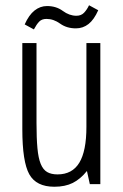

<svg xmlns="http://www.w3.org/2000/svg" viewBox="-20 -701 467 731"><path d="M119 -537H65V-209Q65 -85 91.5 -37.5Q118 10 187 10Q228 10 257 -4.5Q286 -19 311 -50L322 0H362V-537H309V-218Q309 -126 282 -81.5Q255 -37 199 -37Q175 -37 159.5 -46Q144 -55 135 -77Q126 -99 122.5 -137Q119 -175 119 -233ZM109 -589Q119 -608 129 -618.5Q139 -629 157 -629Q184 -629 209 -611Q234 -593 269 -593Q296 -593 317 -609.5Q338 -626 354 -662L319 -681Q311 -664 300 -652.5Q289 -641 271 -641Q244 -641 219 -659.5Q194 -678 159 -678Q133 -678 111.5 -661Q90 -644 74 -608Z"/></svg>

Font: Secuela Light
Style: Regular
Weight: 300
Designer: Fernando Haro
Foundry: deFharo
Version: Version 1.708